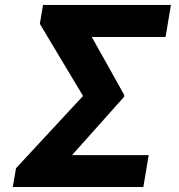

<svg xmlns="http://www.w3.org/2000/svg" viewBox="-20 -744 713 764"><path d="M571.7 -126.8 550.4 0H30.9L43.7 -74.6L310.4 -362.2L138.5 -649.1L151.3 -724.4H660.2L638.8 -596.9H345.2L474.4 -366.1L473.7 -358.7L266.7 -126.8Z"/></svg>

Font: Inter UI
Style: Bold Italic
Weight: 700
Italic angle: 9.39999°
Designer: Rasmus Andersson
Foundry: rsms
Version: 3.2;8d6f07862